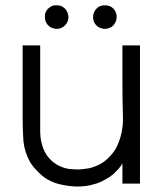

<svg xmlns="http://www.w3.org/2000/svg" viewBox="-20 -677 619 716"><path d="M191.4 -569.3Q185.5 -569.3 179.7 -571.3Q173.8 -572.3 168.9 -575.2Q164.1 -578.1 160.2 -582Q156.2 -585.9 153.3 -590.8Q147.5 -600.6 147.5 -613.3Q146.5 -625 152.3 -635.7Q155.3 -640.6 159.2 -644.5Q163.1 -648.4 168 -651.4Q177.7 -657.2 185.5 -657.2Q193.4 -657.2 191.4 -657.2Q197.3 -657.2 203.1 -656.2Q208 -654.3 212.9 -652.3Q217.8 -648.4 221.7 -645.5Q225.6 -641.6 228.5 -636.7Q234.4 -626 235.4 -614.3Q235.4 -601.6 229.5 -591.8Q226.6 -586.9 222.7 -583Q219.7 -579.1 214.8 -576.2Q208 -572.3 201.2 -570.3Q194.3 -569.3 191.4 -569.3ZM371.1 -657.2Q377 -657.2 382.8 -656.2Q387.7 -654.3 393.6 -652.3Q398.4 -648.4 402.3 -645.5Q406.2 -641.6 409.2 -636.7Q415 -626 415 -614.3Q415 -601.6 409.2 -591.8Q406.2 -586.9 403.3 -583Q399.4 -579.1 395.5 -576.2Q389.6 -573.2 383.8 -571.3Q377.9 -569.3 371.1 -569.3Q365.2 -569.3 359.4 -571.3Q354.5 -572.3 348.6 -575.2Q343.8 -578.1 339.8 -582Q335.9 -585.9 333 -590.8Q327.1 -600.6 327.1 -613.3Q327.1 -625 333 -635.7Q335.9 -640.6 339.8 -644.5Q342.8 -648.4 347.7 -651.4Q352.5 -654.3 357.4 -655.3Q362.3 -657.2 367.2 -657.2Q368.2 -657.2 369.1 -657.2Q371.1 -657.2 371.1 -657.2ZM436.5 -67.4Q429.7 -55.7 420.9 -45.9Q411.1 -36.1 401.4 -26.4Q387.7 -15.6 373 -7.8Q358.4 1 341.8 6.8Q341.8 6.8 320.3 12.7Q298.8 18.6 265.6 18.6Q236.3 17.6 210 11.7Q183.6 6.8 157.2 -7.8Q137.7 -19.5 122.1 -36.1Q105.5 -51.8 92.8 -71.3Q71.3 -110.4 67.4 -150.4Q64.5 -191.4 64.5 -234.4Q64.5 -260.7 64.5 -287.1Q64.5 -313.5 64.5 -338.9Q64.5 -364.3 64.5 -388.7Q64.5 -413.1 64.5 -438.5Q64.5 -455.1 64.5 -472.7Q64.5 -490.2 64.5 -507.8Q65.4 -507.8 67.4 -507.8Q69.3 -507.8 71.3 -507.8Q77.1 -507.8 83 -507.8Q88.9 -507.8 94.7 -507.8Q98.6 -507.8 102.5 -507.8Q106.4 -507.8 110.4 -507.8Q115.2 -507.8 120.1 -507.8Q125 -507.8 129.9 -507.8Q129.9 -505.9 129.9 -503.9Q129.9 -502 129.9 -500Q129.9 -464.8 129.9 -429.7Q129.9 -393.6 129.9 -358.4Q129.9 -334 129.9 -310.5Q129.9 -286.1 129.9 -261.7Q129.9 -223.6 129.9 -185.5Q129.9 -146.5 146.5 -111.3Q154.3 -96.7 165 -85Q175.8 -73.2 189.5 -64.5Q214.8 -49.8 238.3 -46.9Q261.7 -44.9 269.5 -44.9Q293 -45.9 313.5 -49.8Q334 -54.7 354.5 -65.4Q373 -76.2 387.7 -91.8Q402.3 -106.4 413.1 -125Q440.4 -178.7 438.5 -242.2Q436.5 -305.7 436.5 -363.3Q436.5 -384.8 436.5 -405.3Q436.5 -426.8 436.5 -447.3Q436.5 -462.9 436.5 -477.5Q436.5 -492.2 436.5 -507.8Q438.5 -507.8 440.4 -507.8Q442.4 -507.8 444.3 -507.8Q446.3 -507.8 448.2 -507.8Q450.2 -507.8 451.2 -507.8Q455.1 -507.8 459 -507.8Q462.9 -507.8 466.8 -507.8Q470.7 -507.8 474.6 -507.8Q478.5 -507.8 482.4 -507.8Q487.3 -507.8 492.2 -507.8Q497.1 -507.8 502 -507.8Q502 -505.9 502 -503.9Q502 -502 502 -500Q502 -443.4 502 -386.7Q502 -329.1 502 -272.5Q502 -233.4 502 -194.3Q502 -155.3 502 -116.2Q502 -85.9 502 -54.7Q502 -23.4 502 7.8Q500 7.8 498 7.8Q496.1 7.8 494.1 7.8Q489.3 7.8 483.4 7.8Q477.5 7.8 471.7 7.8Q467.8 7.8 463.9 7.8Q460 7.8 456.1 7.8Q451.2 7.8 446.3 7.8Q441.4 7.8 436.5 7.8Q436.5 5.9 436.5 3.9Q436.5 2 436.5 0Q436.5 -10.7 436.5 -21.5Q436.5 -32.2 436.5 -43Q436.5 -47.9 436.5 -52.7Q436.5 -57.6 436.5 -62.5Q436.5 -64.5 436.5 -65.4Q436.5 -66.4 436.5 -67.4Z"/></svg>

Font: LeFont
Style: Light
Weight: 300
Designer: Leryon MEDIA
Version: Version 1.0